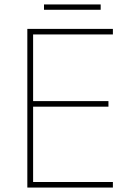

<svg xmlns="http://www.w3.org/2000/svg" viewBox="-20 -844 590 864"><path d="M433 -824H178V-800H433ZM488 0V-25H129V-364H468V-389H129V-689H488V-714H103V0Z"/></svg>

Font: Noto Sans Devanagari UI Thin
Style: Regular
Weight: 100
Designer: Jelle Bosma - Monotype Design Team
Foundry: Monotype Imaging Inc.
Version: Version 2.004